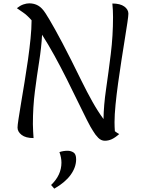

<svg xmlns="http://www.w3.org/2000/svg" viewBox="-20 -822 863 1150"><path d="M85 -58Q85 -71 91 -110Q97 -149 106.5 -206.5Q116 -264 127 -330Q138 -396 147.5 -463.5Q157 -531 163 -591.5Q169 -652 169 -695Q169 -699 169 -701L167 -703Q141 -732 118 -747.5Q95 -763 81 -773Q101 -789 120 -795.5Q139 -802 155 -802Q185 -802 208.5 -788.5Q232 -775 253 -742Q271 -715 310.5 -644.5Q350 -574 407 -461Q438 -399 469.5 -335Q501 -271 533.5 -213Q566 -155 600 -109Q601 -190 615.5 -289.5Q630 -389 643.5 -498.5Q657 -608 657 -720Q657 -740 656 -760.5Q655 -781 653 -801Q700 -801 724.5 -783Q749 -765 749 -740Q749 -727 743 -686.5Q737 -646 727.5 -587.5Q718 -529 707.5 -461Q697 -393 687.5 -324.5Q678 -256 672 -195Q666 -134 666 -90Q666 -76 666.5 -62.5Q667 -49 668 -36Q681 -26 694 -19Q669 3 649 12Q629 21 608 21Q586 21 568.5 3.5Q551 -14 537 -38Q524 -57 500.5 -103.5Q477 -150 446 -214Q415 -278 379.5 -349Q344 -420 306 -489Q268 -558 232 -614Q228 -538 214.5 -453Q201 -368 189 -274.5Q177 -181 177 -78Q177 -56 178.5 -35Q180 -14 181 5Q134 5 109.5 -14Q85 -33 85 -58ZM336 89Q359 81 385 81Q404 81 420 91Q436 101 436 132Q436 180 403 225.5Q370 271 305 308L286 286Q348 227 348 152Q348 122 336 89Z"/></svg>

Font: Merienda Light
Style: Regular
Weight: 300
Designer: Eduardo Rodriguez Tunni
Foundry: Eduardo Rodriguez Tunni
Version: Version 2.001; ttfautohint (v1.8.4.7-5d5b)